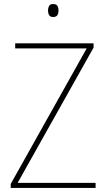

<svg xmlns="http://www.w3.org/2000/svg" viewBox="-20 -979 525 948"><path d="M452 -51H33V-71L408 -740H55V-765H442V-744L67 -76H452ZM242 -959Q259 -959 264 -949Q269 -939 269 -927Q269 -914 263.5 -904.5Q258 -895 242 -895Q228 -895 222.5 -904.5Q217 -914 217 -927Q217 -939 222 -949Q227 -959 242 -959Z"/></svg>

Font: Noto Sans Tamil UI SemiCondensed Thin
Style: Regular
Weight: 100
Width: 4
Designer: Jelle Bosma - Monotype Design Team
Foundry: Monotype Imaging Inc.
Version: Version 2.004; ttfautohint (v1.8.4.7-5d5b)